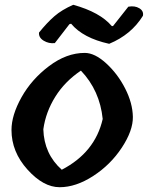

<svg xmlns="http://www.w3.org/2000/svg" viewBox="-20 -782 618 802"><path d="M28 -239Q28 -301 70 -376Q112 -451 185 -506Q258 -561 334 -561Q376 -561 424 -517Q472 -473 503 -412Q534 -351 535 -294Q536 -237 489 -165.5Q442 -94 369.5 -47Q297 0 229 0Q161 0 94.5 -74Q28 -148 28 -239ZM318 -487Q251 -442 211 -378Q171 -314 161 -242Q164 -139 238 -73Q377 -145 409 -285Q397 -404 318 -487ZM270 -681 209 -602Q184 -599 162.5 -612Q141 -625 143 -646Q176 -687 207 -714Q238 -741 286 -762Q398 -731 447 -673H452L516 -754Q543 -759 562 -747.5Q581 -736 577 -716Q528 -637 436 -599Q327 -623 277 -683Z"/></svg>

Font: Tillana SemiBold
Style: Regular
Weight: 600
Designer: Lipi Raval (Devanagari, Latin), Jonny Pinhorn (Latin)
Foundry: Indian Type Foundry
Version: Version 2.003;PS 1.0;hotconv 1.0.79;makeotf.lib2.5.61930; tt